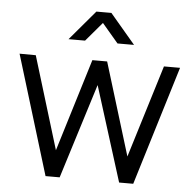

<svg xmlns="http://www.w3.org/2000/svg" viewBox="-53 -814 875 867"><g transform="rotate(5 384.0 -380.0)"><path d="M309.5 -625H234.5L349 -760H417L531.5 -625H456.5L383 -711.5ZM249 0H185L20 -540.5L93.5 -540L221.5 -120.5L350 -540H417L545.5 -120.5L674.5 -540H747.5L582.5 0H518.5L383.5 -430Z"/></g></svg>

Font: CCSD_manrope
Style: Regular
Weight: 400
Designer: Mikhail Sharanda
Foundry: Mikhail Sharanda
Version: Version 4.503